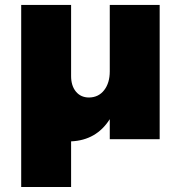

<svg xmlns="http://www.w3.org/2000/svg" viewBox="-20 -564 728 778"><path d="M424.8 -543.9H627V0H424.8V-81.1Q370.6 4.4 268.1 8.8V193.8H65.9V-543.9H268.1V-255.9Q268.1 -216.3 287.8 -192.6Q307.6 -168.9 340.8 -168.9Q379.4 -169.4 402.1 -198.7Q424.8 -228 424.8 -274.9Z"/></svg>

Font: Montserrat-Arabic ExtraBold
Style: Regular
Weight: 800
Designer: Mohamed Gaber
Foundry: Kief Type Foundry
Version: Version 5.008;PS 005.008;hotconv 1.0.88;makeotf.lib2.5.64775